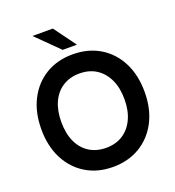

<svg xmlns="http://www.w3.org/2000/svg" viewBox="-160 -1027 1067 1168"><g transform="rotate(-20 373.5 -442.5)"><path d="M372.6 15.6Q273.6 15.6 198.4 -29.9Q123.2 -75.5 81.2 -157.4Q39.2 -239.4 39.2 -348Q39.2 -457.6 81.2 -539.6Q123.2 -621.5 198.4 -667.1Q273.6 -712.6 372.6 -712.6Q473 -712.6 548.4 -667.3Q623.8 -622 665.8 -540.1Q707.8 -458.2 707.8 -348Q707.8 -238.8 665.3 -156.9Q622.8 -75 547.4 -29.7Q472 15.6 372.6 15.6ZM372.4 -108Q436 -108 481.5 -137.6Q527.1 -167.1 552.2 -221Q577.4 -275 577.4 -348Q577.4 -422 552.2 -475.9Q527 -529.8 481.4 -559.4Q435.7 -589 372.3 -589Q310.6 -589 264.4 -559.9Q218.3 -530.8 193.4 -477Q168.6 -423.2 168.6 -348.1Q168.6 -273.8 193.4 -220Q218.2 -166.2 264.4 -137.1Q310.6 -108 372.4 -108ZM326.6 -758.8 182.8 -901H314.8L418.8 -758.8Z"/></g></svg>

Font: Hanken Grotesk
Style: Regular
Weight: 400
Designer: Alfredo Marco Pradil
Foundry: Hanken Design Co.
Version: Version 3.013